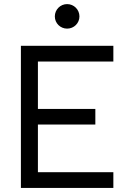

<svg xmlns="http://www.w3.org/2000/svg" viewBox="-20 -917 626 937"><path d="M82 0H533.2V-76.7H165V-309.1H445.3V-385.3H165V-616.7H533.2V-693.4H82ZM307.6 -777.3C340.8 -777.3 367.7 -803.7 367.7 -836.9C367.7 -870.1 340.8 -897 307.6 -897C274.4 -897 247.6 -870.1 247.6 -836.9C247.6 -803.7 274.4 -777.3 307.6 -777.3Z"/></svg>

Font: Cascadia Code SemiLight
Style: Regular
Weight: 350
Monospace: yes
Designer: Aaron Bell
Foundry: Saja Typeworks
Version: Version 2404.023